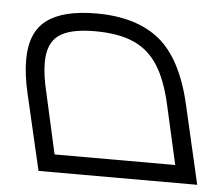

<svg xmlns="http://www.w3.org/2000/svg" viewBox="-42 -546 675 593"><g transform="rotate(5 295.0 -250.0)"><path d="M590 0H98L43 -237Q30 -293 30 -339Q30 -424 80.5 -462Q131 -500 234 -500Q358 -500 430 -441.5Q502 -383 534 -243ZM101 -243 143 -55H517L476 -237Q459 -313 430.5 -358Q402 -403 355 -424Q308 -445 234 -445Q157 -445 122.5 -420Q88 -395 88 -335Q88 -296 101 -243Z"/></g></svg>

Font: Cairo Light
Style: Italic
Weight: 300
Italic angle: -13°
Designer: Mohamed Gaber, Accademia di Belle Arti di Urbino and others
Foundry: Kief Type Foundry, Accademia di Belle Arti di Urbino and others
Version: Version 3.011